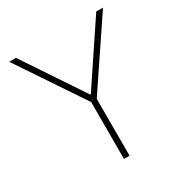

<svg xmlns="http://www.w3.org/2000/svg" viewBox="-165 -833 914 959"><g transform="rotate(-30 292.0 -353.5)"><path d="M60.5 -707 290 -363.3H293.9L523.4 -707H562.5L307.6 -328.1V0H275.4V-328.1L21.5 -707Z"/></g></svg>

Font: Pretendard Std Thin
Style: Regular
Weight: 100
Designer: Base glyphs from Inter by Rasmus Andersson; Hangeul glyphs from Noto Sans CJK(Source Han Sans) by Jang Soo-young and Kan
Foundry: Kil Hyung-jin
Version: Version 1.309